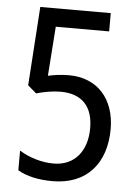

<svg xmlns="http://www.w3.org/2000/svg" viewBox="-52 -755 577 806"><g transform="rotate(5 236.0 -352.0)"><path d="M230 -439C199 -439 168 -435 142 -429L157 -637H382V-714H85L63 -382L99 -351C130 -360 168 -367 201 -367C290 -367 338 -318 338 -225C338 -131 288 -64 197 -64C148 -64 94 -80 53 -106V-23C90 -1 140 10 200 10C344 10 424 -85 424 -229C424 -356 350 -439 230 -439Z"/></g></svg>

Font: Noto Sans Lao Condensed
Style: Regular
Weight: 400
Width: 3
Designer: Monotype Design Team
Foundry: Monotype Imaging Inc.
Version: Version 2.004